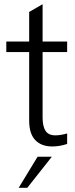

<svg xmlns="http://www.w3.org/2000/svg" viewBox="-20 -691 357 915"><path d="M119 -116V-443H10V-493H119V-634L183 -671V-493H300V-443H183V-131Q183 -89 197 -67.5Q211 -46 244 -46Q269 -46 300 -55V-5Q264 7 229 7Q177 7 148 -23.5Q119 -54 119 -116ZM159 56H227L110 204H69Z"/></svg>

Font: Hanken Grotesk Light
Style: Regular
Weight: 300
Designer: Alfredo Marco Pradil
Foundry: Hanken Design Co.
Version: Version 3.014